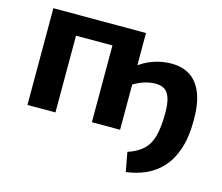

<svg xmlns="http://www.w3.org/2000/svg" viewBox="-98 -623 1097 947"><g transform="rotate(15 450.5 -150.0)"><path d="M617 194 599 96Q647 80 676 53.5Q705 27 717.5 -18.5Q730 -64 730 -137Q730 -186 720.5 -214Q711 -242 693 -253.5Q675 -265 647 -265Q620 -265 590.5 -256Q561 -247 524 -224L520 -317Q560 -350 606 -365.5Q652 -381 697 -381Q752 -381 791.5 -356.5Q831 -332 853 -279Q875 -226 875 -139Q875 -51 854 10Q833 71 797.5 109Q762 147 715.5 167.5Q669 188 617 194ZM536 -494V0H392V-494ZM206 -494V0H63V-494ZM401 -494 400 -392H200V-494Z"/></g></svg>

Font: Exo 2
Style: Bold
Weight: 700
Designer: Natanael Gama
Foundry: Natanael Gama
Version: Version 2.010